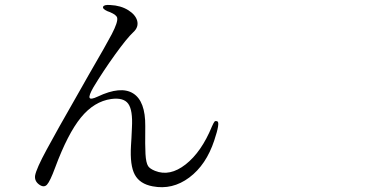

<svg xmlns="http://www.w3.org/2000/svg" viewBox="-20 -752 1540 788"><path d="M859.4 -175.8Q883.8 -249 872.1 -253.9Q864.3 -256.8 860.8 -253.4Q857.4 -250 849.6 -232.4Q806.6 -127.9 741.7 -77.1Q676.8 -26.4 616.2 -50.8Q594.7 -59.6 587.9 -70.3Q579.1 -84 577.1 -120.1Q575.2 -148.4 576.2 -234.4Q577.1 -336.9 526.4 -368.7Q475.6 -400.4 380.9 -355.5Q351.6 -341.8 347.7 -350.6Q343.8 -359.4 363.3 -393.6Q403.3 -460 452.1 -527.8Q501 -595.7 527.3 -620.1Q549.8 -640.6 543 -667Q536.1 -691.4 506.8 -710Q475.6 -729.5 432.6 -731.4Q407.2 -733.4 403.3 -724.6Q399.4 -715.8 420.9 -706.1Q424.8 -704.1 431.6 -702.1Q459 -690.4 460.9 -678.7Q464.8 -662.1 438.5 -611.3Q419.9 -575.2 342.8 -442.4Q324.2 -409.2 313.5 -390.6Q205.1 -201.2 171.9 -138.7Q128.9 -59.6 124 -31.2Q121.1 -8.8 140.6 5.4Q160.2 19.5 172.9 5.9Q185.5 -7.8 206.1 -63.5Q257.8 -203.1 312 -269.5Q366.2 -335.9 436.5 -345.7Q487.3 -352.5 506.3 -326.2Q525.4 -299.8 521.5 -228.5Q520.5 -216.8 519.5 -185.5Q517.6 -163.1 517.6 -154.3Q512.7 -73.2 533.2 -35.2Q553.7 2.9 606.4 12.7Q687.5 28.3 756.8 -23.4Q826.2 -75.2 859.4 -175.8Z"/></svg>

Font: Bpmf GenWan Min R
Style: R
Weight: 400
Foundry: But Ko
Version: Version 1.320